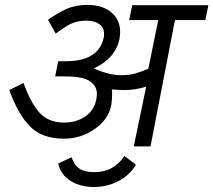

<svg xmlns="http://www.w3.org/2000/svg" viewBox="-20 -591 861 775"><path d="M587.5 0H520L570 -241.2Q526.2 -227.5 483.8 -227.5Q466.2 -227.5 431.2 -230Q432.5 -222.5 432.5 -206.2Q432.5 -190 428.8 -165Q417.5 -108.8 361.9 -70Q306.2 -31.2 237.5 -31.2Q151.2 -31.2 102.5 -79.4Q53.8 -127.5 17.5 -227.5L75 -256.2Q103.8 -175 140 -135.6Q176.2 -96.2 238.8 -96.2Q287.5 -96.2 323.8 -120.6Q360 -145 368.8 -190Q371.2 -205 371.2 -211.2Q371.2 -243.8 343.1 -263.1Q315 -282.5 243.8 -282.5H228.8H202.5L215 -343.8H241.2Q378.8 -342.5 398.8 -440Q400 -445 400 -455Q400 -480 380.6 -493.8Q361.2 -507.5 328.8 -507.5Q291.2 -507.5 265 -494.4Q238.8 -481.2 205 -455L173.8 -511.2Q211.2 -537.5 247.5 -554.4Q283.8 -571.2 332.5 -571.2Q393.8 -571.2 429.4 -541.2Q465 -511.2 465 -461.2Q465 -452.5 462.5 -435Q446.2 -355 358.8 -315Q418.8 -287.5 468.8 -287.5Q502.5 -287.5 526.2 -294.4Q550 -301.2 578.8 -313.8L618.8 -510H501.2L513.8 -570H821.2L808.8 -510H686.2ZM215 68.8 268.8 43.8Q280 76.2 301.2 90Q322.5 103.8 360 103.8Q400 103.8 429.4 88.1Q458.8 72.5 482.5 38.8L528.8 73.8Q502.5 117.5 456.9 140.6Q411.2 163.8 358.8 163.8Q303.8 163.8 264.4 138.8Q225 113.8 215 68.8Z"/></svg>

Font: Cambay
Style: Italic
Weight: 400
Italic angle: -11°
Designer: Pooja Saxena
Foundry: Pooja Saxena
Version: Version 1.019;PS 001.019;hotconv 1.0.70;makeotf.lib2.5.58329